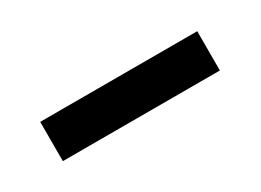

<svg xmlns="http://www.w3.org/2000/svg" viewBox="-21 -435 391 288"><g transform="rotate(-30 174.5 -291.0)"><path d="M38 -257H310V-325H38Z"/></g></svg>

Font: FEC Monospace Regular
Style: Regular
Weight: 500
Designer: Jonathan Pinhorn
Foundry: FEC
Version: Version 0.1